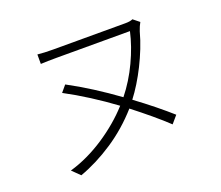

<svg xmlns="http://www.w3.org/2000/svg" viewBox="-115 -827 1186 1029"><g transform="rotate(-20 478.0 -313.0)"><path d="M738 -56Q700 -92 651.5 -132.5Q603 -173 549 -215Q471 -127 376.5 -64.5Q282 -2 185 33L141 -10Q193 -25 243.5 -49Q294 -73 341 -104Q388 -135 430.5 -171Q473 -207 508 -246Q443 -294 374 -338Q305 -382 239 -417L270 -454Q336 -419 405 -375Q474 -331 540 -283Q596 -353 636 -438Q676 -523 694 -604H274Q250 -604 227 -603.5Q204 -603 185 -602V-656Q204 -654 226.5 -653Q249 -652 274 -652H686Q713 -652 728 -659L763 -631Q752 -612 743 -585Q731 -540 713 -494.5Q695 -449 673.5 -406Q652 -363 628 -324Q604 -285 580 -254Q637 -212 686.5 -172Q736 -132 774 -98Z"/></g></svg>

Font: Kinto Sans Light
Style: Regular
Weight: 300
Designer: Authors: Ryoko NISHIZUKA  (kana & ideographs); Paul D. Hunt (Latin, Greek & Cyrillic); Wenlong ZHANG  (bopomofo); Sandol
Foundry: Adobe Systems Incorporated, ookami Inc.
Version: Version 0.001